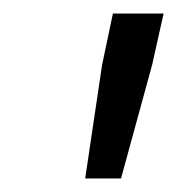

<svg xmlns="http://www.w3.org/2000/svg" viewBox="-20 -708 262 284"><path d="M106 -444 131 -612 147 -688H222L205 -612L159 -444Z"/></svg>

Font: Saira SemiCondensed
Style: Italic
Weight: 400
Width: 4
Italic angle: -12°
Designer: Hector Gatti with collaboration of the Omnibus-Type team
Foundry: Omnibus-Type
Version: Version 1.101